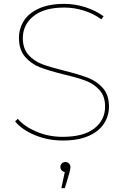

<svg xmlns="http://www.w3.org/2000/svg" viewBox="-20 -723 641 992"><path d="M58 -96 72 -109Q106 -69 169 -42.5Q232 -16 303 -16Q412 -16 467.5 -59.5Q523 -103 523 -172Q523 -226 494 -258Q465 -290 422.5 -306Q380 -322 308 -339Q231 -358 186 -375.5Q141 -393 109.5 -429.5Q78 -466 78 -527Q78 -575 103 -615Q128 -655 181 -679Q234 -703 312 -703Q368 -703 422 -685.5Q476 -668 515 -639L504 -623Q463 -653 412.5 -668.5Q362 -684 313 -684Q208 -684 153 -639.5Q98 -595 98 -526Q98 -472 127 -439.5Q156 -407 199 -391Q242 -375 315 -357Q391 -338 436 -320.5Q481 -303 512 -267.5Q543 -232 543 -172Q543 -124 517 -84Q491 -44 437.5 -20.5Q384 3 304 3Q228 3 161 -24.5Q94 -52 58 -96ZM317 155 318 166Q308 166 300 158.5Q292 151 292 140Q292 129 299.5 121.5Q307 114 318 114Q329 114 336.5 122Q344 130 344 140Q344 150 338 172L315 249H297Z"/></svg>

Font: iiserrat Thin
Style: Regular
Weight: 100
Designer: Akira Ohta
Foundry: Akira Ohta
Version: Version 1.200;Glyphs 3.3.1 (3343)